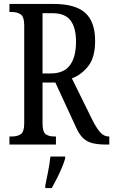

<svg xmlns="http://www.w3.org/2000/svg" viewBox="-20 -734 575 975"><path d="M28 0V-41H42Q68 -41 85.5 -52.5Q103 -64 103 -108V-605Q103 -649 85 -661Q67 -673 42 -673H28V-714H252Q362 -714 412.5 -669Q463 -624 463 -526Q463 -442 428 -398Q393 -354 345 -336L451 -121Q471 -82 489.5 -61.5Q508 -41 532 -41H535V0H520Q478 0 449.5 -7Q421 -14 401 -33.5Q381 -53 365 -90L261 -315H196V-108Q196 -64 212 -52.5Q228 -41 255 -41H264V0ZM237 -361Q304 -361 335 -402.5Q366 -444 366 -522Q366 -594 338 -630.5Q310 -667 246 -667H196V-361ZM210 208Q217 174 224.5 136Q232 98 236 61H311V71Q305 92 293.5 119Q282 146 268.5 173Q255 200 243 221H210Z"/></svg>

Font: Noto Serif Bengali ExtraCondensed
Style: Regular
Weight: 400
Width: 2
Designer: Juan Bruce, Universal Thirst, Indian Type Foundry and the Monotype Design Team.
Foundry: Monotype Imaging Inc.
Version: Version 2.003; ttfautohint (v1.8.4.7-5d5b)